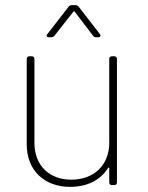

<svg xmlns="http://www.w3.org/2000/svg" viewBox="-20 -720 575 747"><path d="M271 -674 342 -581C345 -576 350 -575 355 -575H363C368 -575 371 -578 371 -581C371 -583 371 -585 369 -587L286 -694C283 -698 278 -700 273 -700H260C255 -700 250 -698 247 -694L164 -587C159 -581 162 -575 170 -575H179C184 -575 189 -577 192 -581L265 -674C267 -677 270 -676 271 -674ZM405 -491V-164C405 -79 347 -21 257 -21C172 -21 114 -76 114 -164V-491C114 -497 110 -501 104 -501H94C88 -501 84 -497 84 -491V-158C84 -56 154 7 252 7C319 7 371 -19 400 -66C402 -69 405 -69 405 -65V-10C405 -4 409 0 415 0H425C431 0 435 -4 435 -10V-491C435 -497 431 -501 425 -501H415C409 -501 405 -497 405 -491Z"/></svg>

Font: Barlow Thin
Style: Regular
Weight: 250
Designer: Jeremy Tribby
Foundry: Tribby Type
Version: Version 1.422;hotconv 1.0.109;makeotfexe 2.5.65596